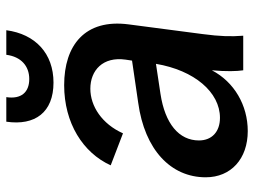

<svg xmlns="http://www.w3.org/2000/svg" viewBox="-116 -656 787 594"><g transform="rotate(-90 277.0 -359.5)"><path d="M168 14C248 14 320 -28 356 -97C352 -52 353 -20 356 0H463C460 -38 461 -72 468 -125L498 -354C516 -490 433 -554 310 -554C193 -554 101 -496 62 -410L161 -372C190 -437 245 -473 299 -473C356 -473 399 -434 389 -364L386 -344L256 -325C110 -305 25 -224 25 -116C25 -38 82 14 168 14ZM318 -587C408 -587 468 -643 480 -733H404C398 -687 369 -662 329 -662C288 -662 266 -687 273 -733H197C184 -644 226 -587 318 -587ZM139 -137C139 -199 191 -242 283 -256L376 -270C356 -151 288 -72 209 -72C166 -72 139 -97 139 -137Z"/></g></svg>

Font: Ronzino Medium
Style: Italic
Weight: 500
Italic angle: -7.99998°
Designer: Nunzio Mazzaferro
Foundry: Collletttivo
Version: Version 1.000;Glyphs 3.3 (3337)